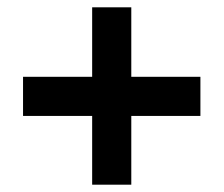

<svg xmlns="http://www.w3.org/2000/svg" viewBox="-20 -616 612 525"><path d="M339 -406H528V-299H339V-111H232V-299H43V-406H232V-596H339Z"/></svg>

Font: Noto Sans Hanifi Rohingya
Style: Bold
Weight: 700
Designer: Monotype Design Team and DaltonMaag
Foundry: Google LLC
Version: Version 2.102; ttfautohint (v1.8.4.7-5d5b)